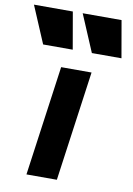

<svg xmlns="http://www.w3.org/2000/svg" viewBox="-193 -881 649 939"><g transform="rotate(10 131.5 -412.0)"><path d="M6 0 82 -546H233L157 0ZM-24 -640 -102 -824H91L123 -640ZM218 -640 140 -824H333L365 -640Z"/></g></svg>

Font: Plus Jakarta Sans ExtraBold
Style: Italic
Weight: 800
Italic angle: -8°
Designer: Gumpita Rahayu
Foundry: Tokotype
Version: Version 2.071; ttfautohint (v1.8.4.7-5d5b);gftools[0.9.29]